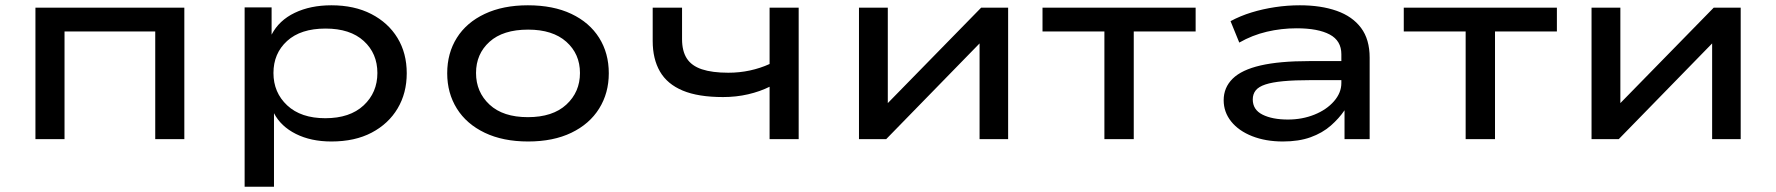

<svg xmlns="http://www.w3.org/2000/svg" viewBox="-20 -526 6716 726"><path d="M114 0V-497H677V0H567V-407H224V0Z M905 180V-498H1007V-395Q1035 -449 1094.5 -477.5Q1154 -506 1233 -506Q1320 -506 1384 -473Q1448 -440 1483 -382.5Q1518 -325 1518 -249Q1518 -174 1483.5 -116Q1449 -58 1385.5 -24.5Q1322 9 1233 9Q1156 9 1099 -19.5Q1042 -48 1016 -98V180ZM1210 -79Q1303 -79 1355 -127.5Q1407 -176 1407 -250Q1407 -324 1355.5 -371Q1304 -418 1211 -418Q1117 -418 1065.5 -371Q1014 -324 1014 -250Q1014 -176 1066 -127.5Q1118 -79 1210 -79Z M1977 9Q1882 9 1813 -24Q1744 -57 1707.5 -115.5Q1671 -174 1671 -249Q1671 -325 1707.5 -383Q1744 -441 1813 -473.5Q1882 -506 1976 -506Q2072 -506 2140.5 -473.5Q2209 -441 2245.5 -383Q2282 -325 2282 -249Q2282 -174 2245.5 -115.5Q2209 -57 2140.5 -24Q2072 9 1977 9ZM1976 -83Q2070 -83 2121.5 -130.5Q2173 -178 2173 -250Q2173 -322 2121.5 -368Q2070 -414 1977 -414Q1882 -414 1831 -368Q1780 -322 1780 -250Q1780 -178 1831 -130.5Q1882 -83 1976 -83Z M2890 0V-198Q2854 -180 2809 -169.5Q2764 -159 2714 -159Q2620 -159 2561.5 -183.5Q2503 -208 2475.5 -255.5Q2448 -303 2448 -371V-497H2559V-378Q2559 -333 2577 -305Q2595 -277 2634 -264Q2673 -251 2734 -251Q2776 -251 2815.5 -259.5Q2855 -268 2890 -284V-497H3000V0Z M3228 0V-497H3337V-129H3330L3690 -497H3792V0H3684V-369H3691L3331 0Z M4156 0V-407H3922V-497H4501V-407H4267V0Z M4831 9Q4766 9 4715 -11Q4664 -31 4635.5 -66.5Q4607 -102 4607 -147Q4607 -195 4641 -228.5Q4675 -262 4746.5 -278.5Q4818 -295 4931 -295H5070V-223H4937Q4875 -223 4832.5 -219Q4790 -215 4764.5 -206.5Q4739 -198 4728 -184Q4717 -170 4717 -150Q4717 -111 4754 -92.5Q4791 -74 4850 -74Q4904 -74 4950 -92.5Q4996 -111 5024 -143Q5052 -175 5052 -212V-321Q5052 -372 5008 -395.5Q4964 -419 4883 -419Q4825 -419 4770 -406Q4715 -393 4666 -365L4633 -446Q4670 -466 4712.5 -479Q4755 -492 4801.5 -499Q4848 -506 4895 -506Q4975 -506 5034.5 -485Q5094 -464 5126.5 -420.5Q5159 -377 5159 -308V0H5064V-108V-109Q5043 -78 5011.5 -50.5Q4980 -23 4935.5 -7Q4891 9 4831 9Z M5522 0V-407H5288V-497H5867V-407H5633V0Z M5998 0V-497H6107V-129H6100L6460 -497H6562V0H6454V-369H6461L6101 0Z"/></svg>

Font: Nunito Sans 7pt Expanded Medium
Style: Regular
Weight: 500
Width: 7
Designer: Vernon Adams
Foundry: Vernon Adams
Version: Version 3.101;gftools[0.9.27]